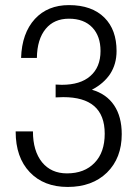

<svg xmlns="http://www.w3.org/2000/svg" viewBox="-20 -739 540 760"><path d="M42 -218.8V-217.8Q42 -116.2 97.7 -57.6Q153.3 1 248 1Q344.7 1 403.3 -55.7Q461.9 -113.3 461.9 -208Q461.9 -277.3 431.6 -322.3Q401.4 -367.2 343.8 -383.8Q390.6 -408.2 416 -446.3Q441.4 -485.4 441.4 -537.1Q441.4 -621.1 393.6 -668.9Q343.8 -718.8 252.9 -718.8Q168.9 -718.8 118.2 -664.1Q66.4 -607.4 63.5 -509.8H126Q127 -584 161.1 -625Q194.3 -665 252.9 -665Q312.5 -665 345.7 -629.9Q377.9 -595.7 377.9 -537.1Q377.9 -472.7 336.9 -437.5Q297.9 -403.3 224.6 -403.3L200.2 -404.3V-353.5L230.5 -354.5Q311.5 -354.5 352.5 -319.3Q394.5 -283.2 394.5 -210Q394.5 -135.7 354.5 -94.7Q314.5 -52.7 245.1 -52.7Q182.6 -52.7 146.5 -96.7Q110.4 -141.6 110.4 -218.8Z"/></svg>

Font: DotumChe
Style: Regular
Weight: 400
Monospace: yes
Version: Version 2.21